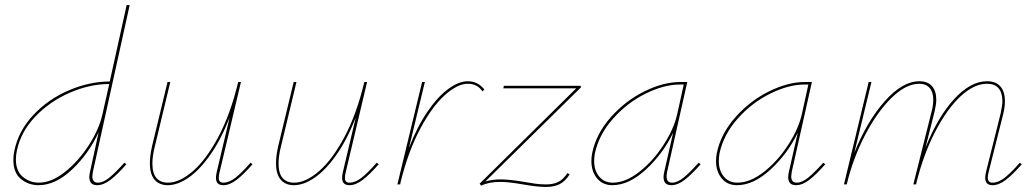

<svg xmlns="http://www.w3.org/2000/svg" viewBox="-20 -731 4099 761"><path d="M473 -86 481 -80Q445 -39 417.5 -18Q390 3 365 3Q334 3 334 -29Q334 -39 337 -51L371 -207Q332 -122 266 -59.5Q200 3 133 3Q93 3 63 -21.5Q33 -46 33 -97Q33 -117 37 -134Q53 -212 112 -275Q171 -338 253 -373Q335 -408 415 -408L482 -711H494L348 -49Q346 -37 346 -32Q346 -7 368 -7Q389 -7 413.5 -27Q438 -47 473 -86ZM386 -278 413 -398Q336 -398 256.5 -363.5Q177 -329 119.5 -268.5Q62 -208 47 -134Q43 -117 43 -99Q43 -53 70.5 -30Q98 -7 134 -7Q184 -7 237.5 -49.5Q291 -92 332 -155.5Q373 -219 386 -278Z M981 -80Q945 -39 917.5 -18Q890 3 865 3Q836 3 836 -26Q836 -36 839 -49L890 -265Q856 -178 813.5 -117.5Q771 -57 727.5 -27Q684 3 645 3Q611 3 592.5 -19Q574 -41 574 -84Q574 -114 583 -153L644 -406H655L594 -152Q584 -113 584 -83Q584 -44 600 -25.5Q616 -7 646 -7Q692 -7 745 -53Q798 -99 846 -189.5Q894 -280 924 -406H935L850 -47Q847 -35 847 -26Q847 -7 865 -7Q888 -7 913 -26.5Q938 -46 973 -86Z M1481 -80Q1445 -39 1417.5 -18Q1390 3 1365 3Q1336 3 1336 -26Q1336 -36 1339 -49L1390 -265Q1356 -178 1313.5 -117.5Q1271 -57 1227.5 -27Q1184 3 1145 3Q1111 3 1092.5 -19Q1074 -41 1074 -84Q1074 -114 1083 -153L1144 -406H1155L1094 -152Q1084 -113 1084 -83Q1084 -44 1100 -25.5Q1116 -7 1146 -7Q1192 -7 1245 -53Q1298 -99 1346 -189.5Q1394 -280 1424 -406H1435L1350 -47Q1347 -35 1347 -26Q1347 -7 1365 -7Q1388 -7 1413 -26.5Q1438 -46 1473 -86Z M1900 -376 1892 -369Q1872 -399 1834 -399Q1793 -399 1742.5 -353.5Q1692 -308 1645 -219.5Q1598 -131 1568 -10L1566 0H1555L1653 -406H1664L1601 -145Q1634 -230 1675 -289.5Q1716 -349 1757.5 -379Q1799 -409 1834 -409Q1874 -409 1900 -376Z M2229 -45 2238 -40Q2220 -12 2198 -1Q2176 10 2144 10Q2109 10 2053 0Q1997 -10 1963 -10Q1917 -10 1887 5L1881 -3L2264 -381H1975L1977 -391H2281L2283 -385L1904 -12Q1934 -20 1962 -20Q2000 -20 2058 -10Q2079 -6 2101 -3Q2123 0 2144 0Q2173 0 2193 -10Q2213 -20 2229 -45Z M2757 -80Q2721 -39 2693.5 -18Q2666 3 2641 3Q2610 3 2610 -29Q2610 -39 2613 -51L2648 -205Q2608 -122 2540.5 -59.5Q2473 3 2407 3Q2369 3 2346.5 -24Q2324 -51 2324 -93Q2324 -108 2327 -124Q2343 -201 2400.5 -266Q2458 -331 2533.5 -368.5Q2609 -406 2676 -406H2704L2624 -49Q2622 -37 2622 -32Q2622 -7 2644 -7Q2665 -7 2689.5 -27Q2714 -47 2749 -86ZM2664 -278 2690 -396H2675Q2612 -396 2539 -360Q2466 -324 2410 -261Q2354 -198 2338 -124Q2335 -108 2335 -93Q2335 -55 2355 -31Q2375 -7 2409 -7Q2459 -7 2513.5 -49.5Q2568 -92 2609.5 -156Q2651 -220 2664 -278Z M3251 -80Q3215 -39 3187.5 -18Q3160 3 3135 3Q3104 3 3104 -29Q3104 -39 3107 -51L3142 -205Q3102 -122 3034.5 -59.5Q2967 3 2901 3Q2863 3 2840.5 -24Q2818 -51 2818 -93Q2818 -108 2821 -124Q2837 -201 2894.5 -266Q2952 -331 3027.5 -368.5Q3103 -406 3170 -406H3198L3118 -49Q3116 -37 3116 -32Q3116 -7 3138 -7Q3159 -7 3183.5 -27Q3208 -47 3243 -86ZM3158 -278 3184 -396H3169Q3106 -396 3033 -360Q2960 -324 2904 -261Q2848 -198 2832 -124Q2829 -108 2829 -93Q2829 -55 2849 -31Q2869 -7 2903 -7Q2953 -7 3007.5 -49.5Q3062 -92 3103.5 -156Q3145 -220 3158 -278Z M4030 -80Q3994 -39 3966.5 -18Q3939 3 3914 3Q3885 3 3885 -26Q3885 -36 3888 -49L3946 -281Q3953 -313 3953 -330Q3953 -363 3938 -381Q3923 -399 3892 -399Q3841 -399 3788 -350Q3735 -301 3688.5 -212.5Q3642 -124 3613 -10L3611 0H3600L3672 -287Q3679 -312 3679 -336Q3679 -366 3664.5 -382.5Q3650 -399 3623 -399Q3571 -399 3514 -343.5Q3457 -288 3409 -196Q3361 -104 3336 0H3325L3423 -406H3434L3366 -125Q3416 -250 3486.5 -329.5Q3557 -409 3624 -409Q3657 -409 3674 -389.5Q3691 -370 3691 -335Q3691 -318 3684 -288L3648 -145Q3697 -268 3762 -338.5Q3827 -409 3892 -409Q3927 -409 3945 -388.5Q3963 -368 3963 -330Q3963 -305 3956 -278L3898 -47Q3895 -35 3895 -27Q3895 -7 3914 -7Q3937 -7 3962 -26.5Q3987 -46 4022 -86Z"/></svg>

Font: Ysabeau Infant Hairline
Style: Italic
Weight: 100
Italic angle: -12°
Designer: Christian Thalmann (Catharsis Fonts)
Version: Version 0.003